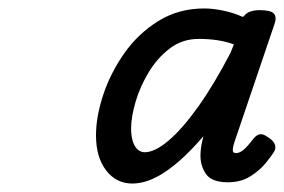

<svg xmlns="http://www.w3.org/2000/svg" viewBox="-20 -1041 672 454"><path d="M293 -607Q255 -607 231 -638Q207 -669 207 -721Q207 -765 224 -816.5Q241 -868 273.5 -914.5Q306 -961 354 -991Q402 -1021 463 -1021Q483 -1021 507.5 -1016Q532 -1011 554 -1001L557 -1003Q562 -1010 571.5 -1013.5Q581 -1017 594 -1017Q620 -1017 627.5 -1009Q635 -1001 629 -984L534 -704Q531 -694 530.5 -688.5Q530 -683 532 -681Q534 -679 538 -679Q546 -679 555 -686Q564 -693 580 -714Q587 -722 594.5 -723.5Q602 -725 613 -717Q626 -709 629.5 -700.5Q633 -692 629 -684Q622 -672 607.5 -654.5Q593 -637 571 -623.5Q549 -610 519 -610Q481 -610 467.5 -629Q454 -648 454 -673Q454 -684 456 -696Q458 -708 461 -719Q414 -664 372 -635.5Q330 -607 293 -607ZM290 -737Q290 -720 294 -707Q298 -694 305.5 -687.5Q313 -681 322 -681Q346 -681 378.5 -708.5Q411 -736 448.5 -788.5Q486 -841 525 -916L533 -936Q514 -943 493.5 -946Q473 -949 450 -949Q411 -949 381.5 -926.5Q352 -904 331.5 -870Q311 -836 300.5 -800Q290 -764 290 -737Z"/></svg>

Font: Playwrite CA
Style: Regular
Weight: 400
Designer: Veronika Burian, José Scaglione
Foundry: TypeTogether
Version: Version 1.002